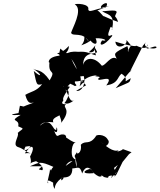

<svg xmlns="http://www.w3.org/2000/svg" viewBox="-20 -1155 1035 1245"><path d="M736 -25 775 -105 816 -155 833 -168 774 -189C789 -185 716 -160 751 -182C712 -164 666 -211 630 -237C699 -189 616 -222 638 -199C683 -205 693 -236 680 -248C659 -289 598 -283 601 -270C558 -210 534 -249 504 -216C513 -157 469 -149 481 -171C449 -121 471 -171 479 -70C452 -139 501 -143 406 -79C439 -140 497 -87 454 -133C438 -146 443 -232 472 -231C449 -233 428 -252 408 -264C416 -283 356 -300 411 -276C352 -304 358 -237 331 -307C365 -271 346 -363 345 -313C321 -306 314 -405 239 -340C265 -381 342 -355 325 -364C311 -400 401 -406 361 -421C387 -350 380 -365 356 -335C455 -441 388 -455 402 -473C428 -485 362 -469 390 -502C393 -514 373 -507 433 -592C407 -601 373 -606 414 -564C421 -584 443 -542 396 -484C394 -497 408 -462 462 -506C431 -482 423 -552 392 -596C412 -575 465 -629 425 -653C418 -605 426 -621 466 -597C490 -603 460 -607 466 -627C516 -625 562 -663 496 -595C523 -670 475 -693 443 -773C519 -664 451 -653 523 -662C538 -601 506 -559 474 -566C562 -621 542 -584 511 -633C500 -593 518 -663 612 -667C567 -655 651 -664 619 -648C598 -612 732 -686 669 -601C750 -615 738 -653 768 -677C830 -637 758 -607 828 -648C819 -613 824 -626 730 -583L839 -710L820 -685L907 -859L926 -881C895 -841 993 -832 995 -848C991 -872 903 -806 938 -868C934 -827 885 -848 851 -865C890 -852 841 -849 728 -885C734 -826 810 -861 800 -896C849 -833 826 -884 811 -819C801 -843 822 -804 806 -856C711 -809 720 -809 737 -774C699 -801 665 -728 640 -729C588 -795 529 -779 519 -734C519 -822 593 -801 610 -817C582 -877 618 -809 555 -816C632 -880 578 -881 602 -796C555 -808 550 -823 487 -819C394 -827 437 -783 371 -840C350 -768 396 -792 336 -754C356 -765 432 -812 426 -857C361 -783 322 -829 375 -795C279 -788 295 -739 301 -751C290 -661 348 -711 302 -634C248 -713 217 -693 193 -710C259 -671 250 -646 199 -695C219 -602 216 -601 253 -609C218 -563 181 -562 144 -540C161 -478 178 -487 200 -490C104 -457 153 -463 109 -469L100 -422C42 -412 42 -406 114 -410C31 -361 111 -389 98 -336C144 -317 127 -323 95 -293C107 -273 59 -220 93 -203C156 -184 121 -161 194 -211C162 -223 165 -179 253 -219C240 -216 230 -229 203 -241C128 -131 124 -169 178 -161C119 -181 142 -189 145 -204C207 -217 200 -189 175 -140C197 -69 140 -93 214 -110C256 -86 264 -55 253 -51C228 -60 222 -49 254 -77H174C239 -103 238 -112 326 -73C287 -31 333 -20 304 -59C306 -38 278 41 293 32C286 14 289 8 326 30C339 -14 310 37 335 70C333 15 425 -32 380 15C356 -27 450 29 449 -63C483 -63 497 -86 513 -30C522 -56 549 -98 587 -32C502 -24 519 -51 574 -62C561 -68 580 -29 623 -10C666 -8 603 -41 655 -7C709 8 653 -18 716 -17C748 -14 718 -70 699 -106C712 -49 673 -33 744 -85C709 -36 690 27 711 -14C710 -23 737 -14 764 -105L722 -8ZM636 -1103C622 -1124 703 -1162 663 -1103C608 -1107 546 -1058 553 -1103C544 -1138 444 -1131 469 -1124C518 -1089 448 -971 441 -942C452 -914 519 -954 558 -882C497 -956 553 -911 507 -861C586 -888 603 -930 561 -908C556 -881 595 -893 557 -930C550 -880 629 -839 600 -907C666 -909 680 -885 642 -893C615 -856 650 -849 706 -920C719 -947 659 -885 692 -967C703 -1005 712 -953 705 -962C735 -1073 662 -1058 640 -1086C635 -1073 743 -1102 736 -1074C717 -1032 729 -1064 746 -1013C695 -1030 717 -1023 649 -1052C668 -1026 626 -1083 611 -1087L688 -1117Z"/></svg>

Font: Hussar Lance
Style: ExBdObl
Weight: 700
Foundry: Cannot Into Space Fonts, PlusOne Fonts
Version: Version 2.270